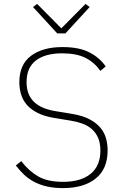

<svg xmlns="http://www.w3.org/2000/svg" viewBox="-20 -951 640 983"><path d="M303 12Q256 12 219.5 3.5Q183 -5 154 -20.5Q125 -36 102.5 -57.5Q80 -79 61 -104L89 -126Q126 -77 174.5 -48.5Q223 -20 303 -20Q394 -20 444 -61Q494 -102 494 -180Q494 -219 482 -246Q470 -273 449 -291Q428 -309 399.5 -319Q371 -329 338 -334L258 -347Q205 -356 170.5 -374Q136 -392 116 -416Q96 -440 87.5 -469.5Q79 -499 79 -530Q79 -621 139 -665.5Q199 -710 300 -710Q385 -710 437.5 -683Q490 -656 521 -611L494 -588Q463 -632 417 -655Q371 -678 298 -678Q212 -678 164 -641.5Q116 -605 116 -531Q116 -494 127.5 -468Q139 -442 159.5 -424.5Q180 -407 208 -396.5Q236 -386 270 -381L349 -368Q403 -359 438 -340.5Q473 -322 494 -297Q515 -272 523 -242Q531 -212 531 -181Q531 -86 470 -37Q409 12 303 12ZM273 -780 149 -915 170 -931 294 -806 418 -931 439 -915 315 -780Z"/></svg>

Font: IBM Plex Mono ExtraLight
Style: Regular
Weight: 200
Monospace: yes
Designer: Mike Abbink, Paul van der Laan, Pieter van Rosmalen
Foundry: Bold Monday
Version: Version 2.3